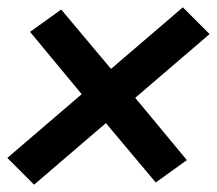

<svg xmlns="http://www.w3.org/2000/svg" viewBox="-46 -602 592 524"><path d="M47 -98 -26 -171 177 -345 36 -515 121 -576 257 -414 453 -582 526 -509 323 -335 464 -165 379 -104 243 -266Z"/></svg>

Font: Iosevka Curly
Style: Bold Italic
Weight: 700
Italic angle: -9°
Monospace: yes
Designer: Belleve Invis
Foundry: Belleve Invis
Version: Version 22.1.2; ttfautohint (v1.8.4)